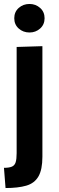

<svg xmlns="http://www.w3.org/2000/svg" viewBox="-20 -757 298 969"><path d="M8 192 0 90Q26 90 40 84Q54 78 59 62Q64 46 64 16V-520L194 -524V34Q194 99 174 133.5Q154 168 112.5 180Q71 192 8 192ZM129 -593Q97 -593 74.5 -613Q52 -633 52 -665Q52 -697 74.5 -717Q97 -737 129 -737Q160 -737 182.5 -717Q205 -697 205 -665Q205 -633 182.5 -613Q160 -593 129 -593Z"/></svg>

Font: Murecho Thin Medium
Style: Regular
Weight: 500
Version: Version 1.010